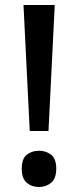

<svg xmlns="http://www.w3.org/2000/svg" viewBox="-20 -734 313 768"><path d="M174 -210H99L74 -714H199ZM67 -59Q67 -99 87 -115Q107 -131 136 -131Q164 -131 184.5 -115Q205 -99 205 -59Q205 -20 184.5 -3Q164 14 136 14Q107 14 87 -3Q67 -20 67 -59Z"/></svg>

Font: Noto Sans Symbols Medium
Style: Regular
Weight: 500
Version: Version 2.002